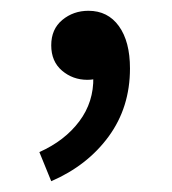

<svg xmlns="http://www.w3.org/2000/svg" viewBox="-20 -146 318 356"><path d="M75 190 53 136Q100 115 127 79Q154 43 153 -3L143 -85L188 -18Q178 -7 166.5 -2.5Q155 2 142 2Q115 2 95 -15Q75 -32 75 -62Q75 -92 95.5 -109Q116 -126 144 -126Q180 -126 200.5 -97.5Q221 -69 221 -19Q221 53 181.5 107Q142 161 75 190Z"/></svg>

Font: Noto Sans SC Thin
Style: Regular
Weight: 400
Version: Version 2.004-H2;hotconv 1.0.118;makeotfexe 2.5.65603